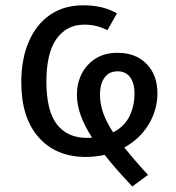

<svg xmlns="http://www.w3.org/2000/svg" viewBox="-20 -571 655 713"><path d="M471.3 121.5Q440.5 88.7 414.9 59.7Q389.2 30.8 368.7 4.1Q334.9 11.8 298.5 11.8Q187.7 11.8 123.3 -61.3Q59 -134.4 59 -265.1Q59 -351.3 86.7 -415.9Q114.4 -480.5 165.9 -515.9Q217.4 -551.3 289.2 -551.3Q324.6 -551.3 355.4 -544.4Q386.2 -537.4 414.4 -521.5L379 -459Q359.5 -468.7 338.7 -474.1Q317.9 -479.5 292.8 -479.5Q227.7 -479.5 190 -426.9Q152.3 -374.4 152.3 -267.7Q152.3 -159.5 191.3 -109.2Q230.3 -59 302.1 -59Q312.3 -59 322.1 -59.5Q292.8 -105.1 279.2 -144.1Q265.6 -183.1 265.6 -220Q265.6 -261.5 283.3 -296.7Q301 -331.8 334.6 -353.3Q368.2 -374.9 416.9 -374.9Q484.1 -374.9 524.4 -333.6Q564.6 -292.3 564.6 -224.1Q564.6 -163.6 532.3 -109.5Q500 -55.4 441.5 -23.1Q459.5 -1 481.3 24.4Q503.1 49.7 529.7 78.5ZM351.3 -220Q351.3 -186.7 362.6 -153.3Q373.8 -120 400 -79.5Q441.5 -100.5 460.5 -138.7Q479.5 -176.9 479.5 -224.1Q479.5 -262.1 463.3 -284.1Q447.2 -306.2 416.9 -306.2Q384.6 -306.2 367.9 -282.3Q351.3 -258.5 351.3 -220Z"/></svg>

Font: FiraCode Nerd Font
Style: Regular
Weight: 400
Designer: Carrois Corporate, Edenspiekermann AG, Nikita Prokopov
Foundry: Carrois Corporate, Edenspiekermann AG, Nikita Prokopov
Version: Version 6.002;Nerd Fonts 2.2.2